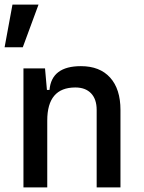

<svg xmlns="http://www.w3.org/2000/svg" viewBox="-20 -815 626 835"><path d="M0 -609.4 34.2 -794.9H147.5L79.1 -609.4ZM82 0V-517.6H175.8L184.1 -423.8H195.3Q204.1 -527.3 332 -527.3Q414.1 -527.3 459 -477.5Q503.9 -427.7 503.9 -336.9V0H400.4V-336.9Q400.4 -383.8 376 -409.2Q351.6 -434.6 307.6 -434.6Q185.5 -434.6 185.5 -291V0Z"/></svg>

Font: Caskaydia Cove
Style: Regular
Weight: 400
Monospace: yes
Designer: Aaron Bell
Foundry: Saja Typeworks
Version: Version 4.300; ttfautohint (v1.8.3)